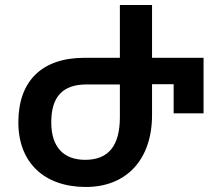

<svg xmlns="http://www.w3.org/2000/svg" viewBox="-20 -734 856 764"><path d="M322 10C483 10 585 -99 585 -276V-399H671V-283H790V-504H585V-714H457V-504H316C147 -504 53 -412 53 -247C53 -88 155 10 322 10ZM319 -98C232 -98 184 -150 184 -247C184 -349 229 -398 325 -398H457V-268C457 -157 414 -98 319 -98Z"/></svg>

Font: Noto Sans Georgian Semi
Style: Regular
Weight: 600
Designer: Monotype Design Team
Foundry: Monotype Imaging Inc.
Version: Version 1.901